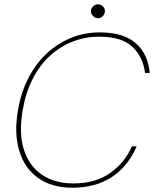

<svg xmlns="http://www.w3.org/2000/svg" viewBox="-20 -863 718 895"><path d="M317 12Q221 12 157.5 -33.5Q94 -79 69.5 -161Q45 -243 64 -351Q78 -432 112 -498.5Q146 -565 196.5 -612.5Q247 -660 310 -686Q373 -712 445 -712Q555 -712 612.5 -662Q670 -612 678 -523H656Q647 -598 597 -645Q547 -692 442 -692Q377 -692 318.5 -669Q260 -646 212.5 -602.5Q165 -559 132.5 -495.5Q100 -432 86 -351Q67 -243 91 -166.5Q115 -90 175 -49Q235 -8 322 -8Q425 -8 493.5 -56.5Q562 -105 595 -181H617Q591 -120 548.5 -76.5Q506 -33 448 -10.5Q390 12 317 12ZM437 -778Q424 -778 414 -788Q404 -798 404 -811Q404 -824 414 -833.5Q424 -843 437 -843Q450 -843 459.5 -833.5Q469 -824 469 -811Q469 -798 459.5 -788Q450 -778 437 -778Z"/></svg>

Font: DM Sans 11pt Thin
Style: Italic
Weight: 250
Italic angle: -10°
Version: Version 4.004;gftools[0.9.30]